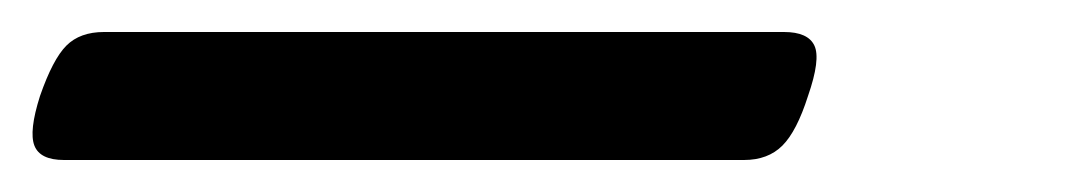

<svg xmlns="http://www.w3.org/2000/svg" viewBox="-101 34 671 120"><path d="M-61 134Q-76 134 -79.5 125Q-83 116 -76 94Q-68 71 -59.5 62.5Q-51 54 -36 54H389Q404 54 408 62.5Q412 71 404 94Q397 116 388 125Q379 134 364 134Z"/></svg>

Font: Playwrite DE LA
Style: Regular
Weight: 400
Designer: Veronika Burian, José Scaglione
Foundry: TypeTogether
Version: Version 1.002